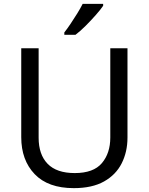

<svg xmlns="http://www.w3.org/2000/svg" viewBox="-20 -964 771 994"><path d="M640 -252Q640 -178 610 -118.5Q580 -59 518.5 -24.5Q457 10 362 10Q229 10 159.5 -62.5Q90 -135 90 -254V-714H180V-251Q180 -164 226.5 -116Q273 -68 367 -68Q464 -68 507.5 -119.5Q551 -171 551 -252V-714H640ZM514 -934Q502 -916 477 -887.5Q452 -859 423.5 -830.5Q395 -802 371 -784H313V-796Q328 -815 345.5 -841Q363 -867 380 -894.5Q397 -922 408 -944H514Z"/></svg>

Font: Noto Sans Hatran
Style: Regular
Weight: 400
Designer: Monotype Design Team
Foundry: Monotype Imaging Inc.
Version: Version 2.001; ttfautohint (v1.8.4.7-5d5b)